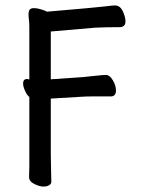

<svg xmlns="http://www.w3.org/2000/svg" viewBox="-20 -511 540 707"><path d="M169 159Q169 166 161 171Q153 176 139.5 176Q126 176 106.5 166.5Q87 157 87 141Q87 129 88 103V-154Q79 -161 74 -173Q65 -191 65 -203Q65 -220 79 -220H82Q85 -219 88 -218V-411Q88 -425 86.5 -438Q85 -451 85 -460Q85 -469 89 -475Q93 -481 104.5 -481Q116 -481 126 -478Q143 -473 147 -471L153 -468Q341 -484 367.5 -487.5Q394 -491 403 -491Q422 -491 432 -470Q442 -449 442 -432Q442 -421 436 -416Q430 -411 421 -411Q369 -411 329 -409L167 -395V-219L284 -227Q306 -229 332 -232Q358 -235 370 -235Q384 -235 395.5 -215.5Q407 -196 407 -178Q407 -156 388 -156H325Q299 -156 285 -155L167 -148V53Q167 84 168 113Q169 142 169 159Z"/></svg>

Font: Moon Stars Kai HW
Style: Bold
Weight: 700
Designer: GuiWonder
Version: Version 1.101